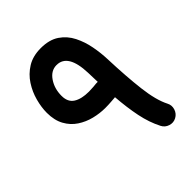

<svg xmlns="http://www.w3.org/2000/svg" viewBox="-198 -751 916 916"><g transform="rotate(-45 259.5 -293.0)"><path d="M234.9 -640.6Q292 -640.6 328.4 -616Q364.7 -591.3 384.8 -551.5Q404.8 -511.7 413.3 -466.3Q421.9 -420.9 423.3 -378.9Q427.7 -255.4 438.5 -165.8Q449.2 -76.2 475.1 -25.9Q485.8 -5.9 478.8 16.4Q471.7 38.6 451.7 49.3Q431.6 60.1 409.4 53Q387.2 45.9 377 25.9Q351.1 -24.4 338.4 -86.4Q325.7 -148.4 319.8 -224.6Q317.9 -224.6 315.9 -224.1Q308.1 -223.6 290 -222.2Q272 -220.7 251 -220.7Q214.4 -220.7 176.8 -230Q139.2 -239.3 107.4 -260.3Q75.7 -281.2 56.4 -316.2Q37.1 -351.1 37.1 -401.9Q37.1 -438 48.1 -479.5Q59.1 -521 82.8 -557.6Q106.4 -594.2 144 -617.4Q181.6 -640.6 234.9 -640.6ZM144 -409.2Q144 -367.2 172.6 -349.1Q201.2 -331.1 251 -331.1Q266.1 -331.1 282.2 -332.5Q298.3 -334 302.2 -334.5Q308.1 -335 313.5 -334.5Q313 -350.1 312.5 -365.7Q312 -381.3 311.5 -397.9Q307.1 -530.3 231 -530.3Q193.4 -530.3 168.7 -494.1Q144 -458 144 -409.2Z"/></g></svg>

Font: Mikhak-FD SemiBold
Style: Regular
Weight: 600
Designer: Amin Abedi
Version: Version 3.2